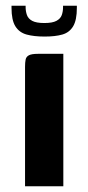

<svg xmlns="http://www.w3.org/2000/svg" viewBox="-20 -647 307 667"><path d="M67 0Q67 -104 67 -207.5Q67 -311 67 -415Q67 -430 69 -440Q71 -450 80.5 -455Q90 -460 112 -460H200V0ZM135 -520Q98 -520 72.5 -527Q47 -534 33.5 -555.5Q20 -577 20 -620V-627H69V-622Q69 -608 73.5 -595Q78 -582 92 -574.5Q106 -567 134 -567Q162 -567 176 -574.5Q190 -582 194.5 -594.5Q199 -607 199 -622V-627H247V-620Q247 -577 234 -555.5Q221 -534 196.5 -527Q172 -520 135 -520Z"/></svg>

Font: Genos SemiBold
Style: Regular
Weight: 600
Designer: Robert E. Leuschke
Foundry: Robert E. Leuschke
Version: Version 1.010